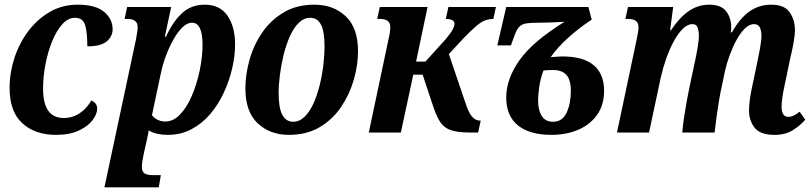

<svg xmlns="http://www.w3.org/2000/svg" viewBox="-20 -566 3469 820"><path d="M219 10Q130 10 75.5 -39.5Q21 -89 21 -190Q21 -255 41.5 -318Q62 -381 100.5 -432.5Q139 -484 192.5 -515Q246 -546 311 -546Q388 -546 424.5 -515.5Q461 -485 461 -441Q461 -410 435.5 -389Q410 -368 353 -368Q353 -425 344 -457.5Q335 -490 300 -490Q271 -490 246.5 -463Q222 -436 203.5 -391.5Q185 -347 174.5 -293.5Q164 -240 164 -187Q164 -62 252 -62Q290 -62 320.5 -82.5Q351 -103 370 -137Q395 -126 395 -102Q395 -79 375.5 -53Q356 -27 317 -8.5Q278 10 219 10Z M426 234 561 -399Q564 -416 566 -429Q568 -442 568 -450Q568 -485 525 -485H512L523 -536H711L684 -409H689Q716 -470 755.5 -508Q795 -546 855 -546Q919 -546 951.5 -499Q984 -452 984 -376Q984 -327 971.5 -273.5Q959 -220 935.5 -169.5Q912 -119 877.5 -78.5Q843 -38 797.5 -14Q752 10 697 10Q647 10 615 -9Q612 11 606 37L593 95Q590 109 588 123Q586 137 586 147Q586 168 598 175Q610 182 633 182H667L658 234ZM686 -47Q721 -47 750 -78Q779 -109 800 -158.5Q821 -208 833 -265.5Q845 -323 845 -375Q845 -469 800 -469Q780 -469 760 -450Q740 -431 722 -399.5Q704 -368 689.5 -330Q675 -292 667 -253L629 -74Q639 -61 654 -54Q669 -47 686 -47Z M1214 10Q1133 10 1080.5 -39.5Q1028 -89 1028 -188Q1028 -247 1045.5 -310Q1063 -373 1099.5 -426.5Q1136 -480 1191.5 -513Q1247 -546 1323 -546Q1404 -546 1456.5 -496.5Q1509 -447 1509 -347Q1509 -288 1491 -225.5Q1473 -163 1437 -109.5Q1401 -56 1345.5 -23Q1290 10 1214 10ZM1232 -46Q1259 -46 1281 -67.5Q1303 -89 1319 -124.5Q1335 -160 1345.5 -203Q1356 -246 1361 -288.5Q1366 -331 1366 -367Q1366 -433 1350.5 -461.5Q1335 -490 1305 -490Q1278 -490 1256 -468.5Q1234 -447 1218 -411Q1202 -375 1191.5 -332.5Q1181 -290 1175.5 -247Q1170 -204 1170 -169Q1170 -104 1186 -75Q1202 -46 1232 -46Z M1555 0 1639 -397Q1643 -414 1645 -427.5Q1647 -441 1647 -450Q1647 -485 1604 -485H1591L1602 -536H1806L1757 -303H1797L1882 -397Q1904 -423 1912.5 -438.5Q1921 -454 1921 -464Q1921 -485 1884 -485L1895 -536H2098L2087 -485Q2068 -485 2051 -478.5Q2034 -472 2013 -454Q1992 -436 1962 -405L1897 -335L1967 -129Q1981 -85 1996 -68Q2011 -51 2029 -51H2033L2022 0H1988Q1937 0 1907.5 -9.5Q1878 -19 1862 -42Q1846 -65 1832 -106L1785 -247H1745L1692 0Z M2335 10Q2242 10 2192 -30.5Q2142 -71 2142 -150Q2142 -228 2198 -308Q2254 -388 2391 -473Q2360 -471 2331 -470Q2302 -469 2279 -469Q2246 -469 2227.5 -466Q2209 -463 2198 -452Q2187 -441 2178 -416L2162 -372H2104L2142 -536H2493L2507 -482Q2456 -449 2408.5 -406.5Q2361 -364 2332 -322Q2348 -323 2360 -324Q2372 -325 2381 -325Q2471 -325 2515.5 -287.5Q2560 -250 2560 -179Q2560 -118 2530.5 -76Q2501 -34 2450 -12Q2399 10 2335 10ZM2342 -46Q2382 -46 2400 -85Q2418 -124 2418 -178Q2418 -225 2399 -246Q2380 -267 2342 -267Q2322 -267 2301 -265Q2287 -227 2282.5 -191Q2278 -155 2278 -138Q2278 -96 2293.5 -71Q2309 -46 2342 -46Z M3288 10Q3226 10 3202.5 -21Q3179 -52 3179 -93Q3179 -131 3190 -185L3213 -294Q3219 -323 3225.5 -357.5Q3232 -392 3232 -415Q3232 -433 3225.5 -448Q3219 -463 3200 -463Q3181 -463 3162 -445Q3143 -427 3126.5 -397Q3110 -367 3097 -332Q3084 -297 3076 -262L3064 -203Q3057 -174 3051 -137.5Q3045 -101 3040 -65Q3035 -29 3032 0H2894Q2896 -28 2901.5 -64.5Q2907 -101 2914 -139.5Q2921 -178 2928 -210L2946 -294Q2953 -325 2959 -360Q2965 -395 2965 -415Q2965 -431 2960 -447Q2955 -463 2937 -463Q2916 -463 2895.5 -442.5Q2875 -422 2857 -388.5Q2839 -355 2825 -315Q2811 -275 2802 -235L2752 0H2615L2699 -397Q2707 -434 2707 -450Q2707 -485 2664 -485H2651L2662 -536H2855L2842 -436H2845Q2880 -489 2920 -517.5Q2960 -546 3009 -546Q3060 -546 3081.5 -517.5Q3103 -489 3103 -449Q3103 -444 3102.5 -438.5Q3102 -433 3101 -428H3106Q3139 -487 3180 -516.5Q3221 -546 3274 -546Q3330 -546 3352.5 -513.5Q3375 -481 3375 -438Q3375 -416 3369 -382.5Q3363 -349 3355 -317L3331 -202Q3325 -175 3321.5 -151Q3318 -127 3318 -110Q3318 -67 3347 -67Q3369 -67 3395 -89L3419 -55Q3398 -30 3366 -10Q3334 10 3288 10Z"/></svg>

Font: Noto Serif Condensed
Style: Bold Italic
Weight: 700
Width: 3
Italic angle: -12°
Designer: Monotype Design Team
Foundry: Monotype Imaging Inc.
Version: Version 2.014